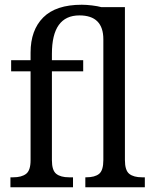

<svg xmlns="http://www.w3.org/2000/svg" viewBox="-20 -790 643 810"><path d="M24 -42H36Q71 -42 90 -56.5Q109 -71 109 -114V-489H27V-536H109V-568Q109 -663 162.5 -716.5Q216 -770 325 -770Q345 -770 369 -767Q393 -764 407 -760H507V-115Q507 -71 525.5 -56.5Q544 -42 579 -42H591V0H340V-42H344Q380 -42 398 -56.5Q416 -71 416 -115V-624Q416 -725 315 -725Q199 -725 199 -563V-536H331V-489H199V-114Q199 -71 217.5 -56.5Q236 -42 271 -42H288V0H24Z"/></svg>

Font: Noto Serif Narrow
Style: Regular
Weight: 400
Width: 4
Designer: Monotype Design Team
Foundry: Monotype Imaging Inc.
Version: Version 1.001